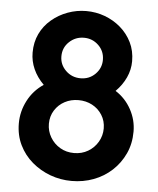

<svg xmlns="http://www.w3.org/2000/svg" viewBox="-51 -734 648 788"><g transform="rotate(5 273.0 -340.0)"><path d="M273 10Q227 10 185 -5.5Q143 -21 109.5 -49.5Q76 -78 56.5 -118Q37 -158 37 -207Q37 -256 60 -300.5Q83 -345 125 -373Q97 -401 82.5 -433.5Q68 -466 68 -501Q68 -544 84.5 -578.5Q101 -613 130.5 -638Q160 -663 197 -676.5Q234 -690 273 -690Q313 -690 349.5 -676.5Q386 -663 415 -638Q444 -613 461 -578.5Q478 -544 478 -501Q478 -466 463 -433.5Q448 -401 421 -374Q462 -348 485.5 -305Q509 -262 509 -214Q509 -164 490 -123Q471 -82 438.5 -52Q406 -22 363.5 -6Q321 10 273 10ZM273 -105Q305 -105 330.5 -120Q356 -135 371 -160.5Q386 -186 386 -216Q386 -247 370.5 -271.5Q355 -296 329.5 -309.5Q304 -323 273 -323Q242 -323 216.5 -309.5Q191 -296 175.5 -271.5Q160 -247 160 -216Q160 -186 175 -160.5Q190 -135 215.5 -120Q241 -105 273 -105ZM273 -413Q309 -413 333.5 -437.5Q358 -462 358 -496Q358 -532 333 -556Q308 -580 273 -580Q238 -580 212.5 -556Q187 -532 187 -496Q187 -462 212 -437.5Q237 -413 273 -413Z"/></g></svg>

Font: Teachers SemiBold
Style: Regular
Weight: 600
Version: Version 1.001